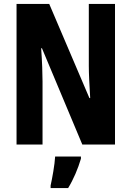

<svg xmlns="http://www.w3.org/2000/svg" viewBox="-20 -734 668 975"><path d="M564 0V-714H431V-400C431 -359 434 -304 438 -236H434L230 -714H64V0H196V-320C196 -361 194 -418 189 -489H193L398 0ZM391 72V61H260C258 101 245 173 237 208V221H326C353 177 376 123 391 72Z"/></svg>

Font: Noto Sans Oriya ExtCond Bold
Style: Bold
Weight: 700
Width: 2
Designer: Amélie Bonet and Sol Matas
Foundry: Google LLC
Version: Version 2.006